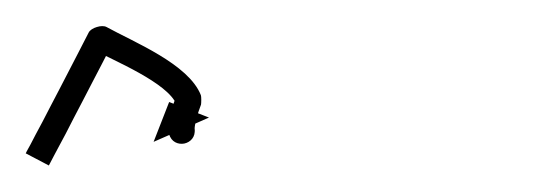

<svg xmlns="http://www.w3.org/2000/svg" viewBox="-39 -312 426 147"><path d="M-18.4 -196.4C-18.7 -195.8 -19 -195.2 -19.3 -194.6L-1.6 -185.3C-1.3 -185.8 -1 -186.4 -0.7 -187C0.2 -188.7 1.1 -190.3 1.9 -192C3.3 -194.5 4.7 -197.1 6 -199.7C7.8 -203 9.5 -206.3 11.3 -209.6C13.3 -213.6 15.4 -217.5 17.4 -221.5C19.7 -225.9 22 -230.3 24.3 -234.7C26.8 -239.4 29.2 -244.1 31.6 -248.8C34.2 -253.7 36.7 -258.5 39.2 -263.4C41.7 -268.3 44.2 -273.1 46.7 -278C47.6 -279.8 43.3 -279.3 39.2 -278C35 -276.8 31.1 -274.8 32.9 -273.8C47.5 -265.8 89.6 -248.7 96.2 -231.8C96.4 -231.4 96.4 -233.4 96.4 -235.4C96.4 -237.4 96.3 -239.4 96.1 -238.9C94.8 -235.3 93.5 -231.7 92.4 -228C92.4 -228 92.4 -227.9 92.4 -227.8C92.3 -227.7 92.3 -227.6 92.3 -227.6C91.6 -224.7 90.9 -221.9 90.5 -218.9C90.5 -218.9 90.4 -218.8 90.4 -218.7C90.4 -218.6 90.4 -218.4 90.4 -218.4C90.2 -216.6 90 -214.8 90 -213C90 -213 90 -212.8 90 -212.7C90 -212.5 90 -212.4 90 -212.4C90.1 -211.8 90.1 -211.2 90.2 -210.6C91 -204.5 96.7 -202.4 101.8 -203.4C106.9 -204.5 111.4 -208.5 109.8 -214.5C109.7 -215 109.5 -215.4 109.3 -215.9C109.3 -215.9 109.3 -216 109.3 -216C109.2 -216.1 109.2 -216.2 109.2 -216.2C109.1 -216.4 109.1 -216.6 109 -216.7L121 -222L90.5 -233.9L78.6 -203.4L90.7 -208.7C90.7 -208.6 90.7 -208.6 90.7 -208.6C90.7 -208.6 90.7 -208.6 90.7 -208.7C90.6 -208.8 90.6 -208.9 90.6 -208.9C90.6 -208.9 90.6 -208.9 90.6 -209C90.5 -209.1 90.4 -209.4 90.5 -209.3C92.1 -203.3 97.4 -201.2 102.1 -202.1C106.8 -203.1 110.8 -207.1 110 -213.2C110 -213.4 110 -213.4 110 -213.6C110 -213.6 110 -213.5 110 -213.3C110 -213.2 110 -213 110 -213C110 -214.1 110.1 -215.2 110.3 -216.2C110.3 -216.2 110.2 -216.1 110.2 -215.9C110.2 -215.8 110.2 -215.7 110.2 -215.7C110.6 -218 111.1 -220.3 111.7 -222.6C111.7 -222.6 111.7 -222.5 111.6 -222.4C111.6 -222.3 111.6 -222.2 111.6 -222.2C112.6 -225.5 113.7 -228.7 114.9 -231.9C115 -232.4 115.1 -233.9 115.1 -235.5C115.1 -237.1 115 -238.7 114.8 -239.1C105.5 -263 63.2 -279.9 42.6 -291.3C40.8 -292.3 37.9 -292.2 35.1 -291.3C32.3 -290.5 29.8 -288.9 28.9 -287.1C26.4 -282.3 23.9 -277.4 21.4 -272.5C18.9 -267.7 16.4 -262.8 13.9 -258C11.4 -253.3 9 -248.6 6.6 -243.9C4.3 -239.5 2 -235.1 -0.3 -230.7C-2.3 -226.8 -4.4 -222.9 -6.4 -218.9C-8.2 -215.6 -9.9 -212.3 -11.7 -209C-13 -206.4 -14.4 -203.9 -15.7 -201.3C-16.6 -199.7 -17.5 -198 -18.4 -196.4Z"/></svg>

Font: FRB American Cursive Just Arrows Ultra
Style: Bold Italic
Weight: 1000
Italic angle: -25°
Version: Version 2.0;Modular Font Editor K font №1